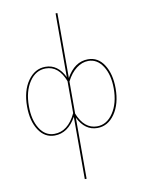

<svg xmlns="http://www.w3.org/2000/svg" viewBox="-105 -782 845 1141"><g transform="rotate(-10 317.5 -211.0)"><path d="M454 -409Q515 -409 550.5 -353Q586 -297 586 -211Q586 -117 544.5 -57Q503 3 439 3Q364 3 323 -80V289H312V-87Q262 3 181 3Q121 3 85 -52.5Q49 -108 49 -195Q49 -290 91 -349.5Q133 -409 197 -409Q272 -409 312 -326V-711H323V-319Q373 -409 454 -409ZM181 -7Q264 -7 312 -109V-302Q275 -399 197 -399Q137 -399 98.5 -342Q60 -285 60 -195Q60 -112 93 -59.5Q126 -7 181 -7ZM439 -7Q498 -7 536.5 -65Q575 -123 575 -212Q575 -294 541.5 -346.5Q508 -399 454 -399Q416 -399 381.5 -372.5Q347 -346 323 -298V-104Q362 -7 439 -7Z"/></g></svg>

Font: EauTestInfant Hairline
Style: Italic
Weight: 250
Italic angle: -12°
Designer: Christian Thalmann (Catharsis Fonts)
Version: Version 0.001;PS 000.001;hotconv 1.0.88;makeotf.lib2.5.64775